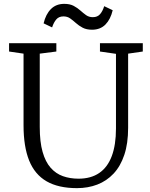

<svg xmlns="http://www.w3.org/2000/svg" viewBox="-20 -967 778 995"><path d="M379 8Q282.5 8 221.2 -27.5Q160 -63 131 -135.2Q102 -207.5 102 -318V-689L27 -700V-743H272V-700L186 -689V-309Q186 -231.5 200.8 -179.8Q215.5 -128 242.5 -97.5Q269.5 -67 306.2 -54Q343 -41 387 -41Q451 -41 494.2 -70.5Q537.5 -100 559.2 -158Q581 -216 581 -301V-688L498 -700V-743H720V-700L644 -689V-305Q644 -223.5 624.2 -164.5Q604.5 -105.5 568.5 -67.2Q532.5 -29 484.2 -10.5Q436 8 379 8ZM457 -813Q428 -813 408.2 -823.5Q388.5 -834 373.5 -847.5Q358.5 -861 343.8 -871.5Q329 -882 309 -882Q285 -882 271.8 -866.5Q258.5 -851 250 -825L206 -846Q217 -893 243.8 -920Q270.5 -947 313 -947Q342.5 -947 362 -936.5Q381.5 -926 396.5 -912.5Q411.5 -899 426.2 -888.5Q441 -878 461 -878Q485 -878 498.5 -893.5Q512 -909 520 -935L564 -914Q553 -867 526.5 -840Q500 -813 457 -813Z"/></svg>

Font: Merriweather 7pt Light
Style: Regular
Weight: 300
Designer: Eben Sorkin
Foundry: Eben Sorkin
Version: Version 2.200;gftools[0.9.31]